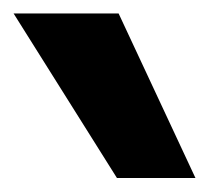

<svg xmlns="http://www.w3.org/2000/svg" viewBox="-147 -885 308 283"><path d="M141.1 -622.6H25.4L-127 -865.2H27.8Z"/></svg>

Font: Mardoto
Style: Bold
Weight: 700
Designer: Christian Robertson, Vahan Hovhannisyan
Foundry: Google
Version: Version 1.000